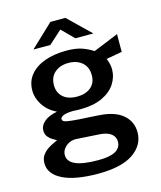

<svg xmlns="http://www.w3.org/2000/svg" viewBox="-126 -791 879 1051"><g transform="rotate(-15 313.0 -265.0)"><path d="M299 171Q168.5 171 98.5 136Q28.5 101 28.5 40Q28.5 12.5 42 -6Q55.5 -24.5 74 -36.5Q92.5 -48.5 108 -55Q123.5 -61.5 128 -64.5Q119.5 -69.5 105.5 -77.5Q91.5 -85.5 80.2 -99.5Q69 -113.5 69 -136Q69 -162 93.8 -184Q118.5 -206 168 -215.5Q119.5 -239 93.5 -279Q67.5 -319 67.5 -362Q67.5 -413 97.2 -449.5Q127 -486 180 -505.5Q233 -525 303.5 -525Q355 -525 389.2 -513.5Q423.5 -502 453 -482.5Q463 -486.5 481 -493.8Q499 -501 520.5 -509.8Q542 -518.5 562 -526.8Q582 -535 595.5 -540.5L595 -440L505.5 -424Q512 -409.5 515.8 -392.5Q519.5 -375.5 519.5 -362.5Q519.5 -317.5 494.2 -279.2Q469 -241 418.8 -218Q368.5 -195 293.5 -195Q286 -195 273 -195.5Q260 -196 252 -196.5Q211.5 -195 196.5 -187Q181.5 -179 181.5 -169.5Q181.5 -156 204 -151.5Q226.5 -147 276 -143.5Q293.5 -142.5 322 -141Q350.5 -139.5 385.5 -137Q474 -131.5 519.5 -92.8Q565 -54 565 7.5Q565 79 499 125Q433 171 299 171ZM319.5 99.5Q385 99.5 416.5 81.5Q448 63.5 448 28.5Q448 1.5 426.5 -15.5Q405 -32.5 362.5 -35.5L232 -43.5Q210.5 -45 191.2 -35.8Q172 -26.5 160 -10.2Q148 6 148 25.5Q148 62 189.8 80.8Q231.5 99.5 319.5 99.5ZM297.5 -266.5Q345 -266.5 374.5 -290.8Q404 -315 404 -359.5Q404 -405.5 374.5 -431.2Q345 -457 297.5 -457Q249 -457 219.2 -431Q189.5 -405 189.5 -359.5Q189.5 -316.5 218 -291.5Q246.5 -266.5 297.5 -266.5ZM131.5 -577.5 260.5 -699.5H345.5L471.5 -577.5H369.5L302 -645L227.5 -577.5Z"/></g></svg>

Font: Public Sans Thin SemiBold
Style: Regular
Weight: 600
Version: Version 2.001